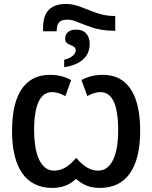

<svg xmlns="http://www.w3.org/2000/svg" viewBox="-20 -921 754 951"><path d="M239.7 9.8Q141.1 9.8 90.3 -62.7Q39.6 -135.3 39.6 -273.4Q39.6 -361.8 60.3 -423.6Q81.1 -485.4 123 -517.8Q165 -550.3 228 -550.3Q256.8 -550.3 282.7 -543.9Q308.6 -537.6 332.5 -524.4L303.7 -444.8Q289.1 -453.6 272.2 -459.2Q255.4 -464.8 238.8 -464.8Q193.8 -464.8 171.4 -417.5Q148.9 -370.1 148.9 -274.4Q148.9 -234.9 154.3 -199Q159.7 -163.1 171.6 -135.3Q183.6 -107.4 202.6 -91.6Q221.7 -75.7 249 -75.7Q275.9 -75.7 302.7 -90.8Q329.6 -106 357.4 -139.2Q410.6 -75.7 465.3 -75.7Q492.7 -75.7 511.7 -91.6Q530.8 -107.4 542.7 -135Q554.7 -162.6 560.1 -198.2Q565.4 -233.9 565.4 -273.9Q565.4 -370.1 543.5 -417.5Q521.5 -464.8 476.6 -464.8Q461.9 -464.8 445.6 -459.7Q429.2 -454.6 412.6 -445.3L383.3 -524.4Q407.7 -537.6 433.8 -543.9Q460 -550.3 488.8 -550.3Q551.3 -550.3 592.5 -517.6Q633.8 -484.9 654.1 -423.1Q674.3 -361.3 674.3 -273.4Q674.3 -134.8 623.5 -62.5Q572.8 9.8 474.1 9.8Q438 9.8 409.2 -1.7Q380.4 -13.2 356.9 -35.2Q332 -11.7 303 -1Q273.9 9.8 239.7 9.8ZM297.9 -588.4V-625Q326.2 -632.3 340.6 -645Q355 -657.7 355 -671.9Q355 -682.6 347.4 -688.2Q339.8 -693.8 329.1 -698.2Q315.4 -703.1 309.1 -710.2Q302.7 -717.3 302.7 -729.5Q302.7 -750.5 317.1 -762.5Q331.5 -774.4 357.4 -774.4Q389.6 -774.4 407 -754.9Q424.3 -735.4 424.3 -703.1Q424.3 -670.9 408.9 -647Q393.6 -623 365.2 -608.4Q336.9 -593.8 297.9 -588.4ZM193.4 -766.1V-783.2Q193.4 -843.3 221.9 -872.3Q250.5 -901.4 307.1 -901.4Q326.2 -901.4 344.5 -897.5Q362.8 -893.6 382.3 -885.7Q392.6 -881.8 405.3 -877Q418 -872.1 433.1 -866.2Q457 -856.9 476.1 -851.6Q495.1 -846.2 512.9 -844Q530.8 -841.8 550.8 -841.8V-768.6H543.5Q512.2 -768.6 480.7 -773.9Q449.2 -779.3 425.8 -788.6Q411.1 -793.5 397.5 -798.8Q383.8 -804.2 367.7 -810.1Q351.1 -817.4 339.1 -820.6Q327.1 -823.7 315.4 -823.7Q284.2 -823.7 272.5 -810.3Q260.7 -796.9 260.7 -766.1Z"/></svg>

Font: Open Sans
Style: Regular
Weight: 600
Width: 3
Foundry: Ascender Corporation
Version: Version 1.000